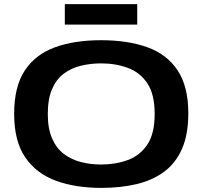

<svg xmlns="http://www.w3.org/2000/svg" viewBox="-20 -906 986 936"><path d="M474 10Q348 10 252.5 -25Q157 -60 103 -139Q49 -218 49 -351Q49 -484 101 -562.5Q153 -641 248 -675.5Q343 -710 473 -710Q602 -710 697.5 -676Q793 -642 845.5 -563.5Q898 -485 898 -354Q898 -251 867.5 -181Q837 -111 780.5 -69Q724 -27 646 -8.5Q568 10 474 10ZM473 -104Q544 -104 603.5 -126Q663 -148 698.5 -201.5Q734 -255 734 -351Q734 -446 698.5 -499.5Q663 -553 603.5 -575Q544 -597 473 -597Q421 -597 374 -585.5Q327 -574 290.5 -546.5Q254 -519 233.5 -471Q213 -423 213 -350Q213 -279 234 -231Q255 -183 291.5 -155.5Q328 -128 374.5 -116Q421 -104 473 -104ZM296 -786V-886H649V-786Z"/></svg>

Font: Georama Extended SemiBold
Style: Regular
Weight: 600
Width: 7
Designer: Jean-Baptiste Levee
Foundry: Production Type
Version: Version 1.000